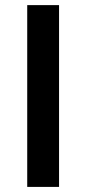

<svg xmlns="http://www.w3.org/2000/svg" viewBox="-20 -734 340 754"><path d="M86.9 0V-713.9H211.9V0Z"/></svg>

Font: TypoPRO Open Sans Condensed
Style: Bold
Weight: 700
Width: 3
Foundry: Ascender Corporation
Version: Version 1.11